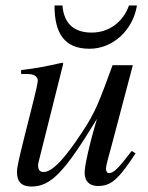

<svg xmlns="http://www.w3.org/2000/svg" viewBox="-20 -670 540 701"><path d="M461 -119C410 -52 394 -38 378 -38C371 -38 367 -44 367 -55C367 -67 381 -114 386 -133L465 -432H391C342 -298 328 -260 281 -189C219 -95 173 -42 139 -42C124 -42 119 -52 119 -67C119 -71 121 -80 122 -83L211 -438L207 -441C150 -428 114 -421 57 -414V-400C95 -400 98 -399 107 -394C113 -391 118 -383 118 -376C118 -368 112 -342 104 -309L69 -170C51 -97 42 -61 42 -42C42 -5 60 11 95 11C166 11 216 -42 334 -236C302 -128 289 -61 289 -39C289 -8 307 9 337 9C384 9 410 -11 475 -110ZM451 -650C429 -588 376 -551 315 -551C247 -551 213 -587 208 -650H179C179 -547 216 -492 307 -492C394 -492 466 -562 480 -650Z"/></svg>

Font: XITS
Style: Italic
Weight: 400
Italic angle: -16.33°
Designer: MicroPress Inc., with final additions and corrections provided by Coen Hoffman, Elsevier (retired)
Version: Version 1.302